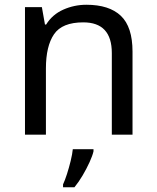

<svg xmlns="http://www.w3.org/2000/svg" viewBox="-20 -566 658 807"><path d="M343 -546Q439 -546 488 -499.5Q537 -453 537 -349V0H450V-343Q450 -472 330 -472Q241 -472 207 -422Q173 -372 173 -278V0H85V-536H156L169 -463H174Q200 -505 246 -525.5Q292 -546 343 -546ZM373 70Q369 88 356.5 115.5Q344 143 327.5 171Q311 199 293 221H245V209Q253 192 261.5 165.5Q270 139 277 110.5Q284 82 286 61H373Z"/></svg>

Font: Noto Sans Imperial Aramaic
Style: Regular
Weight: 400
Designer: Monotype Design Team
Foundry: Monotype Imaging Inc.
Version: Version 2.001; ttfautohint (v1.8.4.7-5d5b)